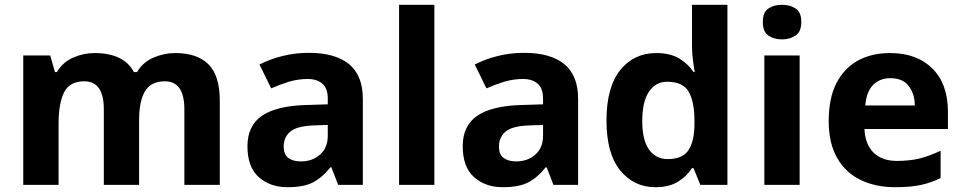

<svg xmlns="http://www.w3.org/2000/svg" viewBox="-20 -780 4062 810"><path d="M719.2 -556.2Q812 -556.2 859.4 -508.8Q907.2 -460.9 907.2 -356V0H757.8V-318.8Q757.8 -437 675.8 -437Q616.7 -437 591.8 -395Q566.9 -353.5 566.9 -273.9V0H418V-318.8Q418 -437 335.9 -437Q273.9 -437 250.5 -390.6Q227.1 -344.7 227.1 -256.8V0H78.1V-545.9H191.9L211.9 -476.1H220.2Q245.1 -518.1 288.6 -537.1Q332 -556.2 378.9 -556.2Q439.9 -556.2 481 -536.6Q523.4 -516.6 544.9 -476.1H558.1Q583.5 -518.6 627.9 -537.1Q671.9 -556.2 719.2 -556.2Z M1283.7 -557.1Q1393.1 -557.1 1452.1 -509.8Q1510.7 -461.4 1510.7 -363.8V0H1406.7L1377.9 -74.2H1374Q1338.9 -30.3 1299.8 -10.3Q1260.7 9.8 1192.9 9.8Q1119.6 9.8 1071.8 -32.7Q1023.9 -75.2 1023.9 -163.1Q1023.9 -249.5 1085 -291.5Q1146 -333 1268.1 -336.9L1362.8 -339.8V-363.8Q1362.8 -407.2 1340.3 -426.8Q1317.4 -446.8 1277.8 -446.8Q1238.8 -446.8 1199.7 -435.5Q1159.7 -422.9 1124 -407.2L1074.7 -507.8Q1120.1 -531.2 1172.4 -543.9Q1225.1 -557.1 1283.7 -557.1ZM1305.2 -251Q1232.9 -248.5 1205.1 -225.1Q1176.8 -201.2 1176.8 -162.1Q1176.8 -127.9 1196.8 -113.3Q1216.8 -99.1 1249 -99.1Q1297.9 -99.1 1329.6 -127.4Q1362.8 -155.8 1362.8 -208V-252.9Z M1812.5 0H1663.6V-759.8H1812.5Z M2191.9 -557.1Q2301.3 -557.1 2360.4 -509.8Q2418.9 -461.4 2418.9 -363.8V0H2314.9L2286.1 -74.2H2282.2Q2247.1 -30.3 2208 -10.3Q2168.9 9.8 2101.1 9.8Q2027.8 9.8 1980 -32.7Q1932.1 -75.2 1932.1 -163.1Q1932.1 -249.5 1993.2 -291.5Q2054.2 -333 2176.3 -336.9L2271 -339.8V-363.8Q2271 -407.2 2248.5 -426.8Q2225.6 -446.8 2186 -446.8Q2147 -446.8 2107.9 -435.5Q2067.9 -422.9 2032.2 -407.2L1982.9 -507.8Q2028.3 -531.2 2080.6 -543.9Q2133.3 -557.1 2191.9 -557.1ZM2213.4 -251Q2141.1 -248.5 2113.3 -225.1Q2085 -201.2 2085 -162.1Q2085 -127.9 2105 -113.3Q2125 -99.1 2157.2 -99.1Q2206.1 -99.1 2237.8 -127.4Q2271 -155.8 2271 -208V-252.9Z M2744.6 9.8Q2654.3 9.8 2596.2 -61.5Q2538.6 -132.3 2538.6 -272Q2538.6 -411.6 2596.7 -484.4Q2654.8 -556.2 2748.5 -556.2Q2807.1 -556.2 2845.7 -533.2Q2883.8 -509.8 2905.8 -476.1H2910.6Q2907.2 -495.6 2903.8 -522.5Q2899.4 -553.2 2899.4 -585V-759.8H3048.8V0H2934.6L2905.8 -70.8H2899.4Q2877.4 -36.1 2840.3 -13.7Q2803.7 9.8 2744.6 9.8ZM2796.9 -108.9Q2858.9 -108.9 2883.8 -145.5Q2909.2 -182.6 2909.7 -254.9V-271Q2909.7 -351.1 2885.3 -393.1Q2860.8 -435.1 2794.4 -435.1Q2745.6 -435.1 2717.3 -392.6Q2689.5 -350.1 2689.5 -270Q2689.5 -189.5 2717.8 -149.4Q2746.6 -108.9 2796.9 -108.9Z M3279.3 -759.8Q3313 -759.8 3336.4 -744.1Q3360.4 -729.5 3360.4 -687Q3360.4 -646 3336.4 -629.9Q3312 -613.8 3279.3 -613.8Q3245.1 -613.8 3221.7 -629.9Q3198.2 -646 3198.2 -687Q3198.2 -729.5 3221.7 -744.1Q3244.6 -759.8 3279.3 -759.8ZM3353.5 -545.9V0H3204.6V-545.9Z M3734.4 -556.2Q3847.7 -556.2 3913.1 -491.2Q3979 -426.8 3979 -308.1V-235.8H3627Q3629.4 -172.9 3664.6 -136.7Q3701.2 -101.1 3763.2 -101.1Q3816.4 -101.1 3859.4 -111.3Q3902.8 -122.6 3948.2 -144V-28.8Q3907.7 -8.8 3863.8 0.5Q3820.3 9.8 3756.3 9.8Q3674.8 9.8 3611.3 -20.5Q3547.9 -50.8 3512.2 -112.8Q3476.1 -175.3 3476.1 -269Q3476.1 -365.2 3508.3 -428.7Q3541 -492.2 3599.1 -524.4Q3657.2 -556.2 3734.4 -556.2ZM3735.4 -450.2Q3692.4 -450.2 3663.6 -421.9Q3635.3 -393.6 3630.4 -335H3839.4Q3838.9 -384.3 3813.5 -417.5Q3788.6 -450.2 3735.4 -450.2Z"/></svg>

Font: Droid Sans Thai
Style: Bold
Weight: 700
Designer: Steve Matteson
Foundry: Ascender Corporation
Version: Version 1.00